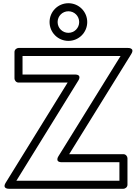

<svg xmlns="http://www.w3.org/2000/svg" viewBox="-20 -1148 854 1193"><path d="M405 -1078C442.2 -1078 472 -1048.2 472 -1011C472 -973.8 442.2 -944 405 -944C367.8 -944 338 -973.8 338 -1011C338 -1048.2 367.8 -1078 405 -1078ZM405 -1128C340.2 -1128 288 -1075.8 288 -1011C288 -946.2 340.2 -894 405 -894C469.8 -894 522 -946.2 522 -1011C522 -1075.8 469.8 -1128 405 -1128ZM729.1 -800 343.7 -178.2C343.7 -178.2 317.1 -140 365 -140H722V-25H81.8L466.3 -646.9C466.3 -646.9 492.9 -685 445 -685H120V-800ZM795.3 -811.8C820.5 -852.5 774 -850 774 -850H95C84.3 -850 70 -840.1 70 -825V-660C70 -649.3 79.9 -635 95 -635H400.2L15.7 -13.1C-9.4 27.6 37 25 37 25H747C757.7 25 772 15.1 772 0V-165C772 -175.7 762.1 -190 747 -190H409.9Z"/></svg>

Font: Hussar Ekologiczny
Style: Regular
Weight: 400
Foundry: Cannot Into Space Fonts
Version: Version 0.97